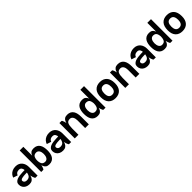

<svg xmlns="http://www.w3.org/2000/svg" viewBox="520 -2553 4416 4416"><g transform="rotate(-45 2727.5 -345.0)"><path d="M162.5 -328 53.8 -363.5Q66.2 -402.8 94.6 -436Q123 -469.2 168 -489.6Q213 -510 273.2 -510Q327.5 -510 366.9 -491.1Q406.2 -472.2 432.2 -440Q458.2 -407.8 470.8 -367.2Q483.2 -326.8 483.2 -283.2L364 -287.5Q364 -334.5 342.4 -367Q320.8 -399.5 273.2 -399.5Q227.8 -399.5 202.1 -381.8Q176.5 -364 162.5 -328ZM416.5 0Q407.5 0 398.4 -17.5Q389.2 -35 381.4 -60.4Q373.5 -85.8 368.8 -109.8Q364 -133.8 364 -145.8V-308.8L483.2 -283.2V0ZM399.8 -224.5Q360.2 -224.5 323.2 -223.6Q286.2 -222.8 254.5 -219.9Q222.8 -217 198.8 -210.8Q174.8 -204.5 161.4 -193.5Q148 -182.5 148 -165Q148 -148.2 156.8 -132.1Q165.5 -116 184.8 -106.1Q204 -96.2 236.2 -96.2Q305.8 -96.2 334.9 -146.4Q364 -196.5 364 -295.2H382.8Q382.8 -229.8 376.5 -173.8Q370.2 -117.8 352.9 -76.6Q335.5 -35.5 301.9 -12.8Q268.2 10 213.5 10Q158.5 10 116.9 -11.5Q75.2 -33 52 -71Q28.8 -109 28.8 -158.5Q28.8 -201.8 52 -229.2Q75.2 -256.8 114.2 -271.5Q153.2 -286.2 201.6 -292.6Q250 -299 300.4 -300.2Q350.8 -301.5 396.2 -301.5Z M600.8 -500V-700H720V-500ZM936.8 -250Q936.8 -281 930.5 -308.1Q924.2 -335.2 911.9 -355.6Q899.5 -376 880.2 -387.9Q861 -399.8 834.8 -399.8Q766.2 -399.8 742.2 -351.2Q718.2 -302.8 718.2 -204Q718.2 -204 708.9 -204Q699.5 -204 699.5 -204Q699.5 -269.8 704.2 -325.9Q709 -382 724.4 -423.4Q739.8 -464.8 771.9 -487.5Q804 -510.2 858.8 -510.2Q915.5 -510.2 953.8 -489.2Q992 -468.2 1014.5 -432.1Q1037 -396 1046.5 -349.2Q1056 -302.5 1056 -250ZM936.8 -250.2H1056Q1056 -197.8 1046.5 -151Q1037 -104.2 1014.5 -68.1Q992 -32 953.8 -11Q915.5 10 858.8 10Q804 10 771.9 -12.8Q739.8 -35.5 724.4 -76.9Q709 -118.2 704.2 -174.4Q699.5 -230.5 699.5 -296.2Q699.5 -296.2 708.9 -296.2Q718.2 -296.2 718.2 -296.2Q718.2 -197.8 742.2 -149.1Q766.2 -100.5 834.8 -100.5Q861 -100.5 880.2 -112.4Q899.5 -124.2 911.9 -144.6Q924.2 -165 930.5 -192.5Q936.8 -220 936.8 -250.2ZM600.8 -500H720V-145.8Q720 -133.8 715.2 -109.8Q710.5 -85.8 702.6 -60.4Q694.8 -35 685.5 -17.5Q676.2 0 667.5 0H600.8Z M1254.5 -328 1145.8 -363.5Q1158.2 -402.8 1186.6 -436Q1215 -469.2 1260 -489.6Q1305 -510 1365.2 -510Q1419.5 -510 1458.9 -491.1Q1498.2 -472.2 1524.2 -440Q1550.2 -407.8 1562.8 -367.2Q1575.2 -326.8 1575.2 -283.2L1456 -287.5Q1456 -334.5 1434.4 -367Q1412.8 -399.5 1365.2 -399.5Q1319.8 -399.5 1294.1 -381.8Q1268.5 -364 1254.5 -328ZM1508.5 0Q1499.5 0 1490.4 -17.5Q1481.2 -35 1473.4 -60.4Q1465.5 -85.8 1460.8 -109.8Q1456 -133.8 1456 -145.8V-308.8L1575.2 -283.2V0ZM1491.8 -224.5Q1452.2 -224.5 1415.2 -223.6Q1378.2 -222.8 1346.5 -219.9Q1314.8 -217 1290.8 -210.8Q1266.8 -204.5 1253.4 -193.5Q1240 -182.5 1240 -165Q1240 -148.2 1248.8 -132.1Q1257.5 -116 1276.8 -106.1Q1296 -96.2 1328.2 -96.2Q1397.8 -96.2 1426.9 -146.4Q1456 -196.5 1456 -295.2H1474.8Q1474.8 -229.8 1468.5 -173.8Q1462.2 -117.8 1444.9 -76.6Q1427.5 -35.5 1393.9 -12.8Q1360.2 10 1305.5 10Q1250.5 10 1208.9 -11.5Q1167.2 -33 1144 -71Q1120.8 -109 1120.8 -158.5Q1120.8 -201.8 1144 -229.2Q1167.2 -256.8 1206.2 -271.5Q1245.2 -286.2 1293.6 -292.6Q1342 -299 1392.4 -300.2Q1442.8 -301.5 1488.2 -301.5Z M2030.5 0V-249.8H2149.8V0ZM2030.5 -249.8Q2030.5 -280.8 2024.2 -307.9Q2018 -335 2005.6 -355.4Q1993.2 -375.8 1974 -387.6Q1954.8 -399.5 1928.5 -399.5Q1860 -399.5 1836 -351Q1812 -302.5 1812 -203.8Q1812 -203.8 1802.6 -203.8Q1793.2 -203.8 1793.2 -203.8Q1793.2 -269.5 1798 -325.6Q1802.8 -381.8 1818.1 -423.1Q1833.5 -464.5 1865.6 -487.2Q1897.8 -510 1952.5 -510Q2009.2 -510 2047.5 -489Q2085.8 -468 2108.2 -431.9Q2130.8 -395.8 2140.2 -349Q2149.8 -302.2 2149.8 -249.8ZM1692.8 0V-500H1759.5Q1768.2 -500 1777.5 -482.5Q1786.8 -465 1794.6 -439.6Q1802.5 -414.2 1807.2 -390.2Q1812 -366.2 1812 -354.2V0Z M2693.8 -500H2574.5V-700H2693.8ZM2357.8 -250H2238.5Q2238.5 -302.5 2248 -349.2Q2257.5 -396 2280 -432.1Q2302.5 -468.2 2340.8 -489.2Q2379 -510.2 2435.8 -510.2Q2490.5 -510.2 2522.6 -487.5Q2554.8 -464.8 2570.1 -423.4Q2585.5 -382 2590.2 -325.9Q2595 -269.8 2595 -204Q2595 -204 2585.6 -204Q2576.2 -204 2576.2 -204Q2576.2 -302.8 2552.4 -351.2Q2528.5 -399.8 2459.8 -399.8Q2433.5 -399.8 2414.2 -387.9Q2395 -376 2382.6 -355.6Q2370.2 -335.2 2364 -308.1Q2357.8 -281 2357.8 -250ZM2357.8 -250.2Q2357.8 -220 2364 -192.5Q2370.2 -165 2382.6 -144.6Q2395 -124.2 2414.2 -112.4Q2433.5 -100.5 2459.8 -100.5Q2528.5 -100.5 2552.4 -149.1Q2576.2 -197.8 2576.2 -296.2Q2576.2 -296.2 2585.6 -296.2Q2595 -296.2 2595 -296.2Q2595 -230.5 2590.2 -174.4Q2585.5 -118.2 2570.1 -76.9Q2554.8 -35.5 2522.6 -12.8Q2490.5 10 2435.8 10Q2379 10 2340.8 -11Q2302.5 -32 2280 -68.1Q2257.5 -104.2 2248 -151Q2238.5 -197.8 2238.5 -250.2ZM2693.8 -500V0H2627Q2618.2 0 2609 -17.5Q2599.8 -35 2591.9 -60.4Q2584 -85.8 2579.2 -109.8Q2574.5 -133.8 2574.5 -145.8V-500Z M2784.2 -245Q2784.2 -377 2845.2 -443.5Q2906.2 -510 3014.8 -510Q3123.2 -510 3184.4 -443.5Q3245.5 -377 3245.5 -245Q3245.5 -121 3184.4 -55.5Q3123.2 10 3014.8 10Q2906.2 10 2845.2 -55.5Q2784.2 -121 2784.2 -245ZM3014.8 -100.5Q3049.8 -100.5 3071.8 -113.9Q3093.8 -127.2 3105.5 -148.9Q3117.2 -170.5 3121.8 -196Q3126.2 -221.5 3126.2 -245Q3126.2 -272.5 3121.8 -299.6Q3117.2 -326.8 3105.5 -349.6Q3093.8 -372.5 3071.8 -386Q3049.8 -399.5 3014.8 -399.5Q2980 -399.5 2958 -386Q2936 -372.5 2924.2 -349.6Q2912.5 -326.8 2908 -299.6Q2903.5 -272.5 2903.5 -245Q2903.5 -221.5 2908 -196Q2912.5 -170.5 2924.2 -148.9Q2936 -127.2 2958 -113.9Q2980 -100.5 3014.8 -100.5Z M3673.5 0V-249.8H3792.8V0ZM3673.5 -249.8Q3673.5 -280.8 3667.2 -307.9Q3661 -335 3648.6 -355.4Q3636.2 -375.8 3617 -387.6Q3597.8 -399.5 3571.5 -399.5Q3503 -399.5 3479 -351Q3455 -302.5 3455 -203.8Q3455 -203.8 3445.6 -203.8Q3436.2 -203.8 3436.2 -203.8Q3436.2 -269.5 3441 -325.6Q3445.8 -381.8 3461.1 -423.1Q3476.5 -464.5 3508.6 -487.2Q3540.8 -510 3595.5 -510Q3652.2 -510 3690.5 -489Q3728.8 -468 3751.2 -431.9Q3773.8 -395.8 3783.2 -349Q3792.8 -302.2 3792.8 -249.8ZM3335.8 0V-500H3402.5Q3411.2 -500 3420.5 -482.5Q3429.8 -465 3437.6 -439.6Q3445.5 -414.2 3450.2 -390.2Q3455 -366.2 3455 -354.2V0Z M4008.5 -328 3899.8 -363.5Q3912.2 -402.8 3940.6 -436Q3969 -469.2 4014 -489.6Q4059 -510 4119.2 -510Q4173.5 -510 4212.9 -491.1Q4252.2 -472.2 4278.2 -440Q4304.2 -407.8 4316.8 -367.2Q4329.2 -326.8 4329.2 -283.2L4210 -287.5Q4210 -334.5 4188.4 -367Q4166.8 -399.5 4119.2 -399.5Q4073.8 -399.5 4048.1 -381.8Q4022.5 -364 4008.5 -328ZM4262.5 0Q4253.5 0 4244.4 -17.5Q4235.2 -35 4227.4 -60.4Q4219.5 -85.8 4214.8 -109.8Q4210 -133.8 4210 -145.8V-308.8L4329.2 -283.2V0ZM4245.8 -224.5Q4206.2 -224.5 4169.2 -223.6Q4132.2 -222.8 4100.5 -219.9Q4068.8 -217 4044.8 -210.8Q4020.8 -204.5 4007.4 -193.5Q3994 -182.5 3994 -165Q3994 -148.2 4002.8 -132.1Q4011.5 -116 4030.8 -106.1Q4050 -96.2 4082.2 -96.2Q4151.8 -96.2 4180.9 -146.4Q4210 -196.5 4210 -295.2H4228.8Q4228.8 -229.8 4222.5 -173.8Q4216.2 -117.8 4198.9 -76.6Q4181.5 -35.5 4147.9 -12.8Q4114.2 10 4059.5 10Q4004.5 10 3962.9 -11.5Q3921.2 -33 3898 -71Q3874.8 -109 3874.8 -158.5Q3874.8 -201.8 3898 -229.2Q3921.2 -256.8 3960.2 -271.5Q3999.2 -286.2 4047.6 -292.6Q4096 -299 4146.4 -300.2Q4196.8 -301.5 4242.2 -301.5Z M4871.8 -500H4752.5V-700H4871.8ZM4535.8 -250H4416.5Q4416.5 -302.5 4426 -349.2Q4435.5 -396 4458 -432.1Q4480.5 -468.2 4518.8 -489.2Q4557 -510.2 4613.8 -510.2Q4668.5 -510.2 4700.6 -487.5Q4732.8 -464.8 4748.1 -423.4Q4763.5 -382 4768.2 -325.9Q4773 -269.8 4773 -204Q4773 -204 4763.6 -204Q4754.2 -204 4754.2 -204Q4754.2 -302.8 4730.4 -351.2Q4706.5 -399.8 4637.8 -399.8Q4611.5 -399.8 4592.2 -387.9Q4573 -376 4560.6 -355.6Q4548.2 -335.2 4542 -308.1Q4535.8 -281 4535.8 -250ZM4535.8 -250.2Q4535.8 -220 4542 -192.5Q4548.2 -165 4560.6 -144.6Q4573 -124.2 4592.2 -112.4Q4611.5 -100.5 4637.8 -100.5Q4706.5 -100.5 4730.4 -149.1Q4754.2 -197.8 4754.2 -296.2Q4754.2 -296.2 4763.6 -296.2Q4773 -296.2 4773 -296.2Q4773 -230.5 4768.2 -174.4Q4763.5 -118.2 4748.1 -76.9Q4732.8 -35.5 4700.6 -12.8Q4668.5 10 4613.8 10Q4557 10 4518.8 -11Q4480.5 -32 4458 -68.1Q4435.5 -104.2 4426 -151Q4416.5 -197.8 4416.5 -250.2ZM4871.8 -500V0H4805Q4796.2 0 4787 -17.5Q4777.8 -35 4769.9 -60.4Q4762 -85.8 4757.2 -109.8Q4752.5 -133.8 4752.5 -145.8V-500Z M4962.2 -245Q4962.2 -377 5023.2 -443.5Q5084.2 -510 5192.8 -510Q5301.2 -510 5362.4 -443.5Q5423.5 -377 5423.5 -245Q5423.5 -121 5362.4 -55.5Q5301.2 10 5192.8 10Q5084.2 10 5023.2 -55.5Q4962.2 -121 4962.2 -245ZM5192.8 -100.5Q5227.8 -100.5 5249.8 -113.9Q5271.8 -127.2 5283.5 -148.9Q5295.2 -170.5 5299.8 -196Q5304.2 -221.5 5304.2 -245Q5304.2 -272.5 5299.8 -299.6Q5295.2 -326.8 5283.5 -349.6Q5271.8 -372.5 5249.8 -386Q5227.8 -399.5 5192.8 -399.5Q5158 -399.5 5136 -386Q5114 -372.5 5102.2 -349.6Q5090.5 -326.8 5086 -299.6Q5081.5 -272.5 5081.5 -245Q5081.5 -221.5 5086 -196Q5090.5 -170.5 5102.2 -148.9Q5114 -127.2 5136 -113.9Q5158 -100.5 5192.8 -100.5Z"/></g></svg>

Font: Haskoy
Style: Regular
Weight: 400
Designer: Ertekin Erdin
Foundry: Ertekin Erdin
Version: Version 1.500